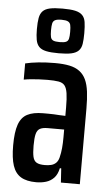

<svg xmlns="http://www.w3.org/2000/svg" viewBox="-54 -794 480 839"><g transform="rotate(5 185.5 -375.0)"><path d="M137 8Q95 8 70 -7Q45 -22 34 -55Q23 -88 23 -144Q23 -202 34.5 -235Q46 -268 72 -281.5Q98 -295 141 -295Q151 -295 163 -295Q175 -295 187.5 -294.5Q200 -294 213 -293Q226 -292 239 -292V-329Q239 -368 235.5 -391Q232 -414 223 -425Q214 -436 196 -439Q178 -442 148 -442Q129 -442 111.5 -441Q94 -440 77 -438.5Q60 -437 44 -434V-505Q68 -511 101.5 -514.5Q135 -518 174 -518Q211 -518 237.5 -512.5Q264 -507 282 -493.5Q300 -480 310 -458.5Q320 -437 324 -405.5Q328 -374 328 -331V0H245L241 -62H235Q229 -34 214.5 -19Q200 -4 180 2Q160 8 137 8ZM168 -70Q183 -70 195.5 -73Q208 -76 217 -84.5Q226 -93 230 -109Q235 -129 237 -150.5Q239 -172 239 -199V-232H167Q145 -232 133 -225.5Q121 -219 116.5 -201.5Q112 -184 112 -150Q112 -119 116 -101.5Q120 -84 132 -77Q144 -70 168 -70ZM186 -562Q151 -562 130.5 -566.5Q110 -571 99.5 -582Q89 -593 85.5 -612Q82 -631 82 -659Q82 -689 85.5 -708Q89 -727 99.5 -738Q110 -749 130.5 -753.5Q151 -758 186 -758Q221 -758 241.5 -753.5Q262 -749 273 -738Q284 -727 287 -708Q290 -689 290 -659Q290 -631 287 -612Q284 -593 273 -582Q262 -571 241.5 -566.5Q221 -562 186 -562ZM186 -611Q205 -611 214 -615Q223 -619 225.5 -629.5Q228 -640 228 -659Q228 -680 225.5 -690Q223 -700 214 -704.5Q205 -709 186 -709Q167 -709 158 -704.5Q149 -700 146.5 -689.5Q144 -679 144 -659Q144 -640 146.5 -629.5Q149 -619 158 -615Q167 -611 186 -611Z"/></g></svg>

Font: Saira ExtraCondensed SemiBold
Style: Regular
Weight: 600
Width: 2
Designer: Hector Gatti with collaboration of the Omnibus-Type team
Foundry: Omnibus-Type
Version: Version 1.101